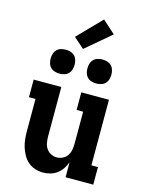

<svg xmlns="http://www.w3.org/2000/svg" viewBox="-142 -1066 885 1160"><g transform="rotate(15 300.0 -486.5)"><path d="M243 8Q218 8 193 0Q168 -8 149 -24.5Q130 -41 117.5 -63.5Q105 -86 97.5 -110Q90 -134 87.5 -159.5Q85 -185 85 -210V-410H44V-520H217V-210Q217 -191 220.5 -171.5Q224 -152 234.5 -136Q245 -120 263 -111Q281 -102 300 -102Q319 -102 337 -111Q355 -120 365.5 -136Q376 -152 379.5 -171.5Q383 -191 383 -210V-410H342V-520H515V-110H556V0H383V-94Q375 -72 362 -52.5Q349 -33 330.5 -19Q312 -5 289 1.5Q266 8 243 8ZM415 -595Q400 -595 385 -599.5Q370 -604 359.5 -614.5Q349 -625 344.5 -640Q340 -655 340 -670Q340 -685 344.5 -700Q349 -715 359.5 -725.5Q370 -736 385 -740.5Q400 -745 415 -745Q430 -745 445 -740.5Q460 -736 470.5 -725.5Q481 -715 485.5 -700Q490 -685 490 -670Q490 -655 485.5 -640Q481 -625 470.5 -614.5Q460 -604 445 -599.5Q430 -595 415 -595ZM185 -595Q170 -595 155 -599.5Q140 -604 129.5 -614.5Q119 -625 114.5 -640Q110 -655 110 -670Q110 -685 114.5 -700Q119 -715 129.5 -725.5Q140 -736 155 -740.5Q170 -745 185 -745Q200 -745 215 -740.5Q230 -736 240.5 -725.5Q251 -715 255.5 -700Q260 -685 260 -670Q260 -655 255.5 -640Q251 -625 240.5 -614.5Q230 -604 215 -599.5Q200 -595 185 -595ZM284 -776 218 -834 361 -981 441 -909Z"/></g></svg>

Font: Iosevka HT Extrabold Extended
Style: Regular
Weight: 800
Width: 7
Monospace: yes
Designer: Belleve Invis
Foundry: Belleve Invis
Version: Version 32.3.0; ttfautohint (v1.8.4)